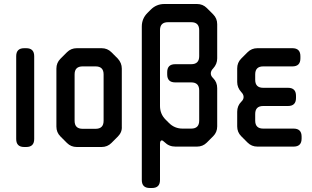

<svg xmlns="http://www.w3.org/2000/svg" viewBox="-20 -726 1562 960"><path d="M101 9H111Q151 9 151 -31V-445Q151 -485 111 -485H101Q61 -485 61 -445V-31Q61 9 101 9Z M315 -11Q335 9 364 9H488Q517 9 537 -11L569 -43Q591 -65 589 -93V-383Q589 -411 569 -433L537 -465Q517 -485 488 -485H364Q335 -485 315 -465L282 -432Q262 -412 262 -383V-93Q262 -64 282 -44ZM353 -122V-354Q353 -394 393 -394H458Q498 -394 498 -354V-122Q498 -82 458 -82H393Q353 -82 353 -122Z M689 174Q689 214 729 214H740Q780 214 780 174V-6Q780 -24 789 -24Q794 -24 803 -15Q825 7 857 7H965Q994 7 1014 -13L1046 -45Q1066 -65 1066 -94V-285Q1066 -315 1046 -335L1044 -337Q1034 -347 1034 -359Q1034 -372 1046 -384Q1066 -406 1066 -434V-605Q1066 -634 1046 -654L1014 -686Q994 -706 965 -706H802Q762 -706 734 -678L717 -661Q689 -633 689 -593ZM825 -111 808 -128Q780 -156 780 -196V-575Q780 -615 820 -615H936Q976 -615 976 -575V-445Q976 -405 936 -405H856Q816 -405 816 -365V-354Q816 -314 856 -314H936Q976 -314 976 -274V-123Q976 -83 936 -83H893Q853 -83 825 -111Z M1218 -13Q1238 7 1267 7H1448Q1488 7 1488 -33V-43Q1488 -83 1448 -83H1296Q1256 -83 1256 -123V-156Q1256 -196 1296 -196H1420Q1460 -196 1460 -236V-247Q1460 -287 1420 -287H1296Q1256 -287 1256 -327V-354Q1256 -394 1296 -394H1442Q1482 -394 1482 -434V-445Q1482 -485 1442 -485H1267Q1238 -485 1218 -465L1186 -433Q1166 -413 1166 -384V-316Q1166 -288 1186 -266Q1198 -254 1198 -241Q1198 -229 1188 -219L1186 -217Q1166 -197 1166 -167V-94Q1166 -65 1186 -45Z"/></svg>

Font: WDXL Lubrifont SC
Style: Regular
Weight: 400
Designer: [WDXL Lubrifont] Copyright 2020-2022 (c) NightFurySL2001, Skr-ZERO; [ZCOOL QingKe HuangYou] Copyright 2018-2022 (c) The 
Version: Version 2.001;hotconv 1.1.1;makeotfexe 2.6.0